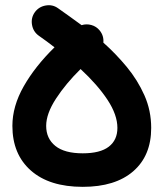

<svg xmlns="http://www.w3.org/2000/svg" viewBox="-20 -664 631 741"><path d="M299.3 57.1Q170.4 57.1 99.1 -5.9Q27.8 -68.8 27.8 -178.2Q27.8 -253.9 71.5 -330.8Q115.2 -407.7 190.4 -481.4Q161.6 -503.9 129.4 -526.4Q107.9 -542 103.5 -568.6Q99.1 -595.2 114.3 -616.7Q129.9 -638.2 156.5 -642.8Q183.1 -647.5 204.6 -631.8Q224.1 -617.7 247.1 -601.6Q270 -585.4 294.9 -566.9Q313.5 -572.8 332.8 -567.4Q352.1 -562 364.7 -546.4Q381.3 -525.9 378.9 -499.5Q427.2 -456.5 469.2 -405.8Q511.2 -355 537.4 -296.1Q563.5 -237.3 563.5 -170.4Q563.5 -63 494.1 -2.9Q424.8 57.1 299.3 57.1ZM158.2 -178.2Q158.2 -129.4 193.6 -100.8Q229 -72.3 299.3 -72.3Q366.7 -72.3 399.9 -97.9Q433.1 -123.5 433.1 -170.4Q433.1 -220.7 395 -278.6Q356.9 -336.4 291 -397.5Q233.9 -341.3 196 -283.2Q158.2 -225.1 158.2 -178.2Z"/></svg>

Font: Mikhak-FD Bold
Style: Regular
Weight: 700
Designer: Amin Abedi
Version: Version 3.3